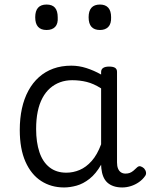

<svg xmlns="http://www.w3.org/2000/svg" viewBox="-20 -808 664 845"><path d="M262 17Q205 17 161 -11.5Q117 -40 92 -96.5Q67 -153 67 -236Q67 -287 76.5 -330.5Q86 -374 105 -409Q124 -444 151.5 -468.5Q179 -493 214.5 -506Q250 -519 294 -519Q327 -519 360 -508.5Q393 -498 425 -480V-491Q425 -503 434 -509Q443 -515 460 -515Q478 -515 486.5 -509.5Q495 -504 495 -492V-93Q495 -77 499.5 -66Q504 -55 512.5 -49.5Q521 -44 532 -44Q543 -44 551 -47Q559 -50 567 -56.5Q575 -63 584 -72Q591 -78 598.5 -76Q606 -74 614 -67Q621 -59 622.5 -50Q624 -41 619 -34Q608 -18 591.5 -6.5Q575 5 556 11Q537 17 518 17Q497 17 480.5 11.5Q464 6 452.5 -4.5Q441 -15 434.5 -31Q428 -47 426 -67Q426 -70 425.5 -74.5Q425 -79 425 -83Q402 -43 374 -21Q346 1 317 9Q288 17 262 17ZM139 -240Q139 -182 153.5 -138.5Q168 -95 198 -71.5Q228 -48 272 -48Q302 -48 330.5 -60Q359 -72 383.5 -99.5Q408 -127 425 -173V-419Q392 -440 361.5 -447.5Q331 -455 298 -455Q269 -455 244.5 -446Q220 -437 200.5 -420Q181 -403 167 -377Q153 -351 146 -317Q139 -283 139 -240ZM185 -676Q160 -676 147.5 -690Q135 -704 135 -732Q135 -760 147.5 -774Q160 -788 185 -788Q210 -788 222 -774Q234 -760 234 -732Q236 -704 223 -690Q210 -676 185 -676ZM420 -676Q395 -676 382.5 -690Q370 -704 370 -732Q370 -760 382.5 -774Q395 -788 420 -788Q444 -788 456.5 -774Q469 -760 469 -732Q470 -704 457 -690Q444 -676 420 -676Z"/></svg>

Font: Playwrite BR Light
Style: Regular
Weight: 300
Version: Version 1.003